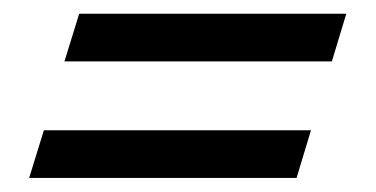

<svg xmlns="http://www.w3.org/2000/svg" viewBox="-20 -362 548 280"><path d="M95.5 -342H485L464 -272.5H74ZM44 -172H433.5L412.5 -102.5H22.5Z"/></svg>

Font: Newsreader 24pt ExtraBold
Style: Italic
Weight: 800
Italic angle: -17°
Designer: Hugues Gentile
Foundry: Production Type
Version: Version 1.003